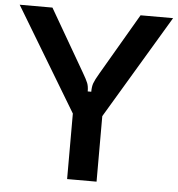

<svg xmlns="http://www.w3.org/2000/svg" viewBox="-55 -813 800 864"><g transform="rotate(5 345.5 -381.5)"><path d="M280 0V-296L-1 -763H147L309 -483Q326 -454 332 -439Q338 -424 338 -401H354Q354 -424 359.5 -439.5Q365 -455 382 -484L545 -763H692L413 -296V0Z"/></g></svg>

Font: Open Sauce Sans SemiBold
Style: Regular
Weight: 600
Designer: Alfredo Marco Pradil
Foundry: Creative Sauce Fz LLC
Version: Version 1.477